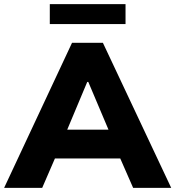

<svg xmlns="http://www.w3.org/2000/svg" viewBox="-42 -913 852 933"><path d="M-22 0 308 -705H458L790 0H605L520 -194L591 -143H177L247 -194L163 0ZM382 -515 265 -236 237 -283H530L505 -236L387 -515ZM200 -796V-893H568V-796Z"/></svg>

Font: Mulish ExtraLight Black
Style: Regular
Weight: 900
Version: Version 3.603